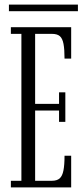

<svg xmlns="http://www.w3.org/2000/svg" viewBox="-20 -819 368 839"><path d="M27.5 0V-29H73.5V-671H27.5V-700H291V-563H262Q262 -603.5 257.5 -627.2Q253 -651 241.5 -661Q230 -671 207 -671H133.5V-365H238V-415.5H265.5V-286.5H238V-336H133.5V-29H206.5Q229 -29 240.8 -39.5Q252.5 -50 257.2 -74Q262 -98 262 -138.5H291V0ZM19 -770V-799H320.5V-770Z"/></svg>

Font: Imbue 24pt Light
Style: Regular
Weight: 300
Designer: Tyler Finck
Foundry: Etcetera Type Company
Version: Version 1.102